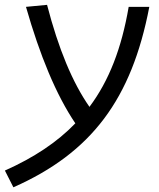

<svg xmlns="http://www.w3.org/2000/svg" viewBox="-55 -546 661 796"><path d="M0.5 230.5C324.2 87.4 490.7 -134.8 564 -517.6H478.5C449.2 -346.7 397.5 -211.9 315.9 -103C245.6 -203.6 187.5 -343.3 140.1 -525.9L52.7 -517.6C109.9 -317.4 177.2 -153.3 257.3 -34.7C181.6 43.9 85.4 107.4 -34.7 161.1Z"/></svg>

Font: Cascadia Mono NF SemiLight
Style: Italic
Weight: 350
Italic angle: -10°
Monospace: yes
Designer: Aaron Bell
Foundry: Saja Typeworks
Version: Version 2404.023